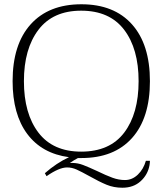

<svg xmlns="http://www.w3.org/2000/svg" viewBox="-20 -730 761 899"><path d="M663 23H682Q682 32 680 44Q672 88 638.5 118.5Q605 149 553 149Q513 149 479 135Q445 121 399 95Q361 74 339 64Q317 54 294 54Q257 54 198 95L190 81Q245 33 303 6Q176 -11 107.5 -103Q39 -195 39 -350Q39 -522 123.5 -616Q208 -710 361 -710Q514 -710 598 -616Q682 -522 682 -350Q682 -177 598 -83.5Q514 10 361 10H345Q326 20 307 33H319Q344 33 369 42.5Q394 52 435 71Q476 91 506 102Q536 113 565 113Q599 113 625.5 87.5Q652 62 663 23ZM360 -20Q494 -20 561.5 -109Q629 -198 629 -350Q629 -502 561 -591Q493 -680 360 -680Q228 -680 160 -590.5Q92 -501 92 -350Q92 -198 160 -109Q228 -20 360 -20Z"/></svg>

Font: Taviraj ExtraLight
Style: Regular
Weight: 200
Designer: Katatrad Team
Foundry: CadsonDemak
Version: Version 1.030